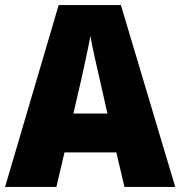

<svg xmlns="http://www.w3.org/2000/svg" viewBox="-20 -736 710 756"><path d="M470 0H670L456 -716H211L0 0H202L234 -136H438ZM373 -422 403 -289H269L300 -423C311 -472 328 -550 336 -595C343 -550 363 -466 373 -422Z"/></svg>

Font: Noto Sans Armenian SemiCondensed Black
Style: Regular
Weight: 900
Width: 4
Designer: Monotype Design Team
Foundry: Monotype Imaging Inc.
Version: Version 2.008